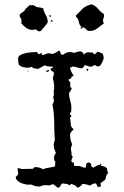

<svg xmlns="http://www.w3.org/2000/svg" viewBox="-20 -858 577 893"><path d="M254 -623H255Q260 -619 261 -614Q262 -609 265 -604H275Q288 -616 308 -616Q311 -616 315.5 -614.5Q320 -613 324 -612Q331 -614 339 -616.5Q347 -619 353 -619Q360 -619 364 -614.5Q368 -610 369 -604Q380 -615 392 -615Q397 -615 401.5 -614Q406 -613 411 -614L418 -605Q423 -607 426.5 -610.5Q430 -614 434 -617Q441 -617 446 -613.5Q451 -610 457 -609Q462 -599 462 -589Q462 -581 455.5 -568.5Q449 -556 444 -551L433 -549L420 -556Q416 -553 411.5 -550.5Q407 -548 402 -548Q394 -548 388 -551Q382 -554 375 -556Q372 -551 369 -547Q366 -543 361 -540Q350 -541 340.5 -544Q331 -547 320 -549L305 -542Q308 -531 313 -522Q318 -513 323 -504L313 -502L311 -494L299 -488V-485L307 -474V-452L314 -449Q312 -442 308.5 -436Q305 -430 301 -425Q301 -407 306.5 -390Q312 -373 312 -355Q312 -351 311.5 -347Q311 -343 311 -339L304 -328L313 -318L305 -310Q309 -296 309 -281Q309 -266 323 -257Q316 -250 311 -244.5Q306 -239 306 -229Q306 -212 311 -199Q316 -186 316 -185Q310 -176 310 -165Q310 -157 312 -152Q314 -147 312 -139L318 -129Q317 -124 314.5 -119Q312 -114 312 -109L313 -105L324 -100V-87Q335 -85 350 -86L371 -78L380 -80V-84Q380 -92 382.5 -97Q385 -102 395 -102L400 -100Q405 -95 403.5 -90.5Q402 -86 414 -78Q422 -82 429.5 -87Q437 -92 446 -91V-96H451L449 -88Q457 -86 464.5 -83.5Q472 -81 478 -75Q479 -70 479 -64Q479 -58 484 -54Q479 -49 477 -46Q475 -43 474 -40Q473 -37 472.5 -33Q472 -29 470 -23Q465 -18 458.5 -14Q452 -10 447 -5L450 8L436 13L426 -5Q417 -5 411.5 -2.5Q406 0 398 5Q390 1 382 0Q374 -1 366 -3Q361 -1 359.5 1.5Q358 4 356.5 6Q355 8 351.5 10.5Q348 13 340 15Q335 7 327 3.5Q319 0 311 -3L304 4Q298 -1 288.5 -2.5Q279 -4 271 -5Q264 -2 261 6.5Q258 15 249 15L226 -2Q214 5 206.5 4Q199 3 186 3Q183 3 174.5 6Q166 9 163 10Q155 9 150.5 8.5Q146 8 142.5 7Q139 6 135 4.5Q131 3 124 0Q121 1 115 1Q108 1 97.5 -1Q87 -3 77 -7.5Q67 -12 60 -19Q53 -26 53 -35Q67 -46 64.5 -54Q62 -62 62 -75L67 -76Q72 -74 76 -73Q80 -72 85 -72L133 -73L141 -81Q150 -81 160.5 -79Q171 -77 179 -71Q193 -76 206.5 -78Q220 -80 234 -83Q237 -88 236.5 -94Q236 -100 238 -105Q231 -112 231 -123Q231 -135 240 -146Q236 -155 233 -164.5Q230 -174 230 -185Q230 -195 235 -207Q232 -249 232 -290Q232 -331 224 -372Q226 -377 228.5 -381.5Q231 -386 231 -391Q231 -397 227 -405L231 -418Q229 -428 230.5 -438Q232 -448 232 -458Q232 -463 230.5 -468Q229 -473 230 -478Q229 -480 227.5 -485.5Q226 -491 226 -493Q226 -499 228.5 -504.5Q231 -510 231 -516Q231 -518 230 -519.5Q229 -521 229 -523L218 -530L215 -539L225 -542V-548Q215 -548 205.5 -549Q196 -550 187 -554L159 -538Q151 -538 142 -539.5Q133 -541 127 -547Q122 -545 117.5 -544Q113 -543 108 -543Q101 -543 95 -544.5Q89 -546 82 -547L67 -557Q66 -565 65 -571.5Q64 -578 64 -586Q64 -596 75 -602Q86 -608 100 -611Q114 -614 128.5 -615Q143 -616 151 -616L161 -605L172 -612L177 -602Q183 -602 187 -604Q191 -606 195.5 -608Q200 -610 206 -610Q212 -610 223 -607Q239 -611 254 -623ZM195 -524V-529L206 -533L209 -528L200 -524ZM384 -529 382 -537 390 -539V-529ZM108 -527 109 -529H111L113 -528L112 -526L110 -525ZM116 -834Q121 -833 124.5 -833.5Q128 -834 133 -834Q139 -834 144.5 -829Q150 -824 158 -824Q169 -824 181 -819Q184 -802 193 -787.5Q202 -773 202 -754Q195 -743 186.5 -733.5Q178 -724 170 -714Q166 -712 164 -712Q159 -712 154.5 -715.5Q150 -719 146 -722Q138 -719 130 -719Q114 -719 101 -729Q88 -739 79 -750Q80 -754 80 -761Q80 -769 75.5 -775Q71 -781 71 -789Q77 -797 86 -802Q95 -807 99 -817Q104 -821 108.5 -825Q113 -829 116 -834ZM406 -838Q424 -832 435.5 -817.5Q447 -803 463 -793L464 -785Q464 -779 461.5 -773.5Q459 -768 459 -763Q459 -757 463 -749Q448 -738 432.5 -726Q417 -714 397 -714Q386 -714 380.5 -721.5Q375 -729 365 -731L360 -725L352 -727L360 -732Q349 -741 346.5 -756Q344 -771 334 -779L333 -786Q345 -797 351.5 -804.5Q358 -812 364 -817.5Q370 -823 379 -828Q388 -833 406 -838ZM227 -759 215 -757 219 -766ZM213 -778 208 -785 212 -787 219 -785Z"/></svg>

Font: ErikasBuero
Style: Regular
Weight: 400
Designer: Peter Wiegel
Foundry: Peter Wiegel
Version: Version 1.006